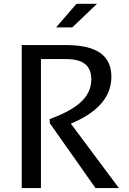

<svg xmlns="http://www.w3.org/2000/svg" viewBox="-20 -960 660 980"><path d="M189 0V-658.5H316.5C401.5 -658.5 446 -627.5 446 -555C446 -456.5 360.5 -399 233.5 -352L234 -331.5L467.5 0H587L341.5 -329C463 -379 548.5 -454.5 548.5 -568.5C548.5 -698.5 440 -730 314.5 -730H91V0ZM266 -820 370.5 -940.5H475L349 -820Z"/></svg>

Font: Monaspace Argon
Style: Regular
Weight: 400
Designer: Riley Cran & the Lettermatic Team
Foundry: Lettermatic
Version: Version 1.200 (Monaspace Argon)